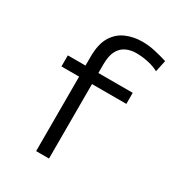

<svg xmlns="http://www.w3.org/2000/svg" viewBox="-184 -891 928 1007"><g transform="rotate(30 280.0 -388.0)"><path d="M187 0V-451H80V-518H187V-570Q187 -649 214.5 -693.5Q242 -738 287 -757Q332 -776 383 -776Q423 -776 462.5 -767Q502 -758 537 -747L522 -677Q498 -691 461 -699.5Q424 -708 385 -708Q353 -708 325.5 -695.5Q298 -683 281.5 -653Q265 -623 265 -570V-518H473V-451H265V0Z"/></g></svg>

Font: Ubuntu Sans Mono
Style: Regular
Weight: 400
Monospace: yes
Designer: Dalton Maag Ltd
Foundry: Dalton Maag Ltd
Version: Version 1.006